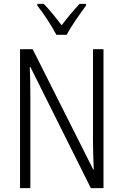

<svg xmlns="http://www.w3.org/2000/svg" viewBox="-20 -967 634 987"><path d="M270 -788H323C346 -833 391 -896 422 -938V-947H389C354 -909 327 -877 297 -837C268 -875 234 -918 205 -947H172V-938C203 -899 246 -834 270 -788ZM512 0V-714H458V-242C458 -202 460 -145 462 -96H459L148 -714H83V0H136V-480C136 -533 135 -579 133 -623H136L447 0Z"/></svg>

Font: Noto Sans Thai Cond Light
Style: Regular
Weight: 300
Width: 3
Designer: Monotype Design Team
Foundry: Monotype Imaging Inc.
Version: Version 2.002